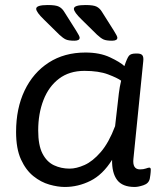

<svg xmlns="http://www.w3.org/2000/svg" viewBox="-20 -738 645 764"><path d="M238 6Q210 6 176.5 -3.5Q143 -13 113 -37Q83 -61 63.5 -103.5Q44 -146 44 -213Q44 -307 78 -378Q112 -449 174 -489Q236 -529 320 -529Q377 -529 417.5 -510Q458 -491 475 -475Q486 -508 493.5 -516.5Q501 -525 520 -525H526Q541 -525 546.5 -518Q552 -511 550 -494L511 -107Q506 -64 537 -64Q551 -64 560.5 -67.5Q570 -71 574 -71Q580 -71 580 -63Q580 -62 579.5 -53Q579 -44 576 -27Q572 -8 551 -1Q530 6 516 6Q467 6 446 -22Q425 -50 426 -102Q389 -43 340 -18.5Q291 6 238 6ZM257 -67Q284 -67 316.5 -81.5Q349 -96 381 -133Q413 -170 438 -236L453 -367Q456 -392 462 -417Q447 -428 410 -442Q373 -456 316 -456Q256 -456 215 -425Q174 -394 153 -340Q132 -286 132 -219Q132 -160 149 -127Q166 -94 194.5 -80.5Q223 -67 257 -67ZM426 -576Q403 -576 392 -581Q381 -586 366 -600L305 -660Q274 -690 274 -703Q274 -718 320 -718Q352 -718 364.5 -711.5Q377 -705 385 -692L433 -616Q447 -594 447 -588Q447 -576 426 -576ZM276 -576Q253 -576 242 -581Q231 -586 216 -600L155 -660Q124 -690 124 -703Q124 -718 170 -718Q202 -718 214.5 -711.5Q227 -705 235 -692L283 -616Q297 -594 297 -588Q297 -576 276 -576Z"/></svg>

Font: Asap Semi Expanded Semi Expanded Regular
Style: Italic
Weight: 400
Width: 6
Italic angle: -6°
Designer: Pablo Cosgaya
Foundry: Omnibus-Type
Version: Version 3.001; ttfautohint (v1.8.4.7-5d5b)